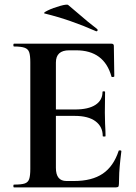

<svg xmlns="http://www.w3.org/2000/svg" viewBox="-20 -815 592 835"><path d="M223.1 -85Q223.1 -27.8 269 -27.8H301.8Q379.9 -27.8 427 -59.8Q474.1 -91.8 496.1 -159.2Q496.1 -161.1 502 -161.1Q507.8 -161.1 507.8 -157.2Q498 -79.1 498 -43.2Q498 -7.3 495.1 -3.7Q492.2 0 482.9 0H41Q38.1 0 38.1 -6.1Q38.1 -12.2 41 -12.2Q73.2 -12.2 87.6 -17.1Q102.1 -22 106.9 -36.4Q111.8 -50.8 111.8 -81.1V-543.9Q111.8 -573.7 106.9 -587.9Q102.1 -602.1 86.9 -607.4Q71.8 -612.8 41 -612.8Q38.1 -612.8 38.1 -618.9Q38.1 -625 41 -625H464.8Q474.6 -625 475.1 -616.2L477.1 -482.9Q477.1 -481 471.4 -480Q465.8 -479 464.8 -481.9Q433.1 -596.2 311 -596.2H280.8Q223.1 -596.2 223.1 -543V-338.9H306.2Q364.3 -338.9 395 -358.9Q425.8 -378.9 425.8 -415Q425.8 -418 431.4 -418Q437 -418 437 -415L436 -325.2L437 -276.9Q439 -242.7 439 -223.1Q439 -221.2 432.9 -221.2Q426.8 -221.2 426.8 -223.1Q426.8 -264.2 395.3 -287.6Q363.8 -311 305.2 -311H223.1ZM397.9 -679.2Q285.6 -729 175.8 -755.9Q163.6 -757.8 187.3 -769.3Q210.9 -780.8 241.5 -789.3Q272 -797.9 276.9 -793L324.2 -752.9Q368.2 -714.8 386.5 -701.4Q404.8 -688 404.8 -685.1Q404.8 -682.1 402.8 -680.2Q400.9 -678.2 397.9 -679.2Z"/></svg>

Font: Cormorant-Bold
Style: Bold
Weight: 700
Designer: Christian Thalmann (Catharsis Fonts)
Version: Version 3.000